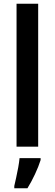

<svg xmlns="http://www.w3.org/2000/svg" viewBox="-20 -780 290 1021"><path d="M183 0H68V-760H183ZM196 71Q185 106 166 146.5Q147 187 126 221H56V209Q60 191 66 164.5Q72 138 77 110Q82 82 84 61H196Z"/></svg>

Font: Noto Sans Sinhala Condensed SemiBold
Style: Regular
Weight: 600
Width: 3
Designer: Jelle Bosma - Monotype Design Team
Foundry: Monotype Imaging Inc.
Version: Version 2.006; ttfautohint (v1.8.4.7-5d5b)